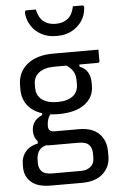

<svg xmlns="http://www.w3.org/2000/svg" viewBox="-67 -858 734 1154"><g transform="rotate(-5 300.0 -281.0)"><path d="M113 -85Q113 -150 177 -177V-188Q121 -206 90.5 -245.5Q60 -285 60 -341V-365Q60 -445 117.5 -492Q175 -539 276 -539H548V-471Q548 -460 537 -460H426V-447Q461 -433 475.5 -406.5Q490 -380 490 -347V-326Q490 -257 434 -215.5Q378 -174 276 -174Q250 -174 226 -177Q205 -149 205 -108Q205 -73 240 -73H388Q471 -73 511.5 -31.5Q552 10 552 75V104Q552 167 507.5 208.5Q463 250 380 250H191Q114 250 74.5 216Q35 182 35 126V109Q35 63 62 31.5Q89 0 136 -9V-23Q113 -48 113 -85ZM276 -247Q336 -247 368.5 -272Q401 -297 401 -343V-367Q401 -395 390 -417Q379 -439 349 -460H276Q217 -460 183 -435Q149 -410 149 -363V-341Q149 -304 173 -280Q206 -247 276 -247ZM207 178H380Q402 178 417.5 171.5Q433 165 443 155Q453 145 457 132Q461 119 461 103V80Q461 47 443 27.5Q425 8 380 8H208Q196 8 185 6Q152 15 139 38Q126 61 126 88V112Q126 140 144 159Q162 178 207 178ZM306 -716Q351 -716 379.5 -739Q408 -762 418 -812H470Q480 -812 483 -808Q486 -804 484 -790Q480 -748 456.5 -715Q433 -682 396 -662.5Q359 -643 313 -643H299Q253 -643 216 -662.5Q179 -682 156 -715Q133 -748 128 -790Q127 -804 129.5 -808Q132 -812 142 -812H194Q205 -762 233 -739Q261 -716 306 -716Z"/></g></svg>

Font: Recursive Sn Lnr St
Style: Regular
Weight: 400
Version: Version 1.079;hotconv 1.0.112;makeotfexe 2.5.65598; ttfautoh